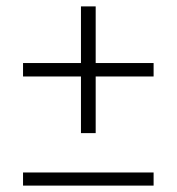

<svg xmlns="http://www.w3.org/2000/svg" viewBox="-20 -580 552 600"><path d="M460 0H52V-41H460ZM279 -164H233V-341H52V-383H233V-560H279V-383H460V-341H279Z"/></svg>

Font: Creato Display Light
Style: Regular
Weight: 300
Version: Version 1.000